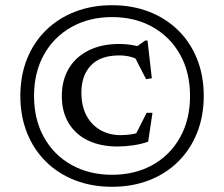

<svg xmlns="http://www.w3.org/2000/svg" viewBox="-20 -706 859 736"><path d="M409.5 -686Q487 -686 551.5 -661Q616 -636 663 -589.8Q710 -543.5 735.5 -479.8Q761 -416 761 -338Q761 -261 735.5 -197Q710 -133 663 -86.5Q616 -40 551.5 -15Q487 10 409.5 10Q332 10 267.5 -15Q203 -40 156 -86.5Q109 -133 83.5 -197Q58 -261 58 -338Q58 -416 83.5 -479.8Q109 -543.5 156 -589.8Q203 -636 267.5 -661Q332 -686 409.5 -686ZM409.5 -640.5Q322 -640.5 254.2 -602.5Q186.5 -564.5 148.5 -496.5Q110.5 -428.5 110.5 -338Q110.5 -248 148.5 -179.8Q186.5 -111.5 254.2 -73.8Q322 -36 409.5 -36Q497.5 -36 565 -73.8Q632.5 -111.5 670.5 -179.8Q708.5 -248 708.5 -338Q708.5 -428.5 670.5 -496.5Q632.5 -564.5 565 -602.5Q497.5 -640.5 409.5 -640.5ZM442.5 -188Q463 -188 483.2 -191Q503.5 -194 525.5 -203.5L491 -172.5L542 -273.5H564.5L548 -163Q521.5 -153.5 490.8 -149Q460 -144.5 430 -144.5Q365.5 -144.5 317.5 -167.5Q269.5 -190.5 243.2 -234Q217 -277.5 217 -337.5Q217 -397.5 243 -442.2Q269 -487 318.8 -512.2Q368.5 -537.5 438 -537.5Q458.5 -537.5 477.5 -534.8Q496.5 -532 521 -526L497 -522.5L536.5 -550.5H545.5L562 -406L540 -402.5L489 -502L519 -473Q496 -484.5 477.5 -489Q459 -493.5 436.5 -493.5Q365 -493.5 328.5 -455.2Q292 -417 292 -351Q292 -300 311.2 -263.5Q330.5 -227 364.8 -207.5Q399 -188 442.5 -188Z"/></svg>

Font: Newsreader 16pt 16pt
Style: Regular
Weight: 400
Version: Version 1.003